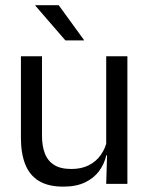

<svg xmlns="http://www.w3.org/2000/svg" viewBox="-20 -703 573 734"><path d="M60 -488H140.5V-184.5Q140.5 -146 151.2 -117.2Q162 -88.5 186.5 -72.8Q211 -57 252.5 -57Q291.5 -57 319.5 -71.2Q347.5 -85.5 365.2 -110.5Q383 -135.5 389.5 -167L404 -109.5H386.5Q379 -76.5 359 -49.2Q339 -22 305.2 -5.8Q271.5 10.5 222 10.5Q164.5 10.5 128.8 -11.2Q93 -33 76.5 -74.8Q60 -116.5 60 -175.5ZM386 -488H467V0H386L389.5 -117L386 -122ZM115 -683H204.5L301.5 -549.5V-548.5H230L115 -681.5Z"/></svg>

Font: Anek Devanagari Medium
Style: Regular
Weight: 400
Version: Version 1.003